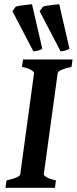

<svg xmlns="http://www.w3.org/2000/svg" viewBox="-20 -900 368 920"><path d="M327.6 -615.2 322.8 -579.6Q258.8 -565.4 256.3 -549.3L189.9 -65.4Q189.5 -59.6 202.9 -51Q216.3 -42.5 248 -35.6L243.2 0H6.3L11.2 -35.6Q74.7 -49.3 77.1 -65.4L143.1 -549.3Q144 -555.2 130.4 -564Q116.7 -572.8 85.4 -579.6L90.3 -615.2ZM140.1 -653.8 39.6 -846.2 55.2 -867.7Q60.5 -870.6 76.9 -873Q93.3 -875.5 110.1 -877.2Q127 -878.9 133.3 -879.9L182.6 -666.5Q174.8 -660.6 161.1 -657.5Q147.5 -654.3 140.1 -653.8ZM270.5 -653.8 169.9 -846.2 185.5 -867.7Q190.9 -870.6 206.5 -873Q222.2 -875.5 238.8 -877.2Q255.4 -878.9 263.7 -879.9L313 -666.5Q305.2 -660.6 291.5 -657.5Q277.8 -654.3 270.5 -653.8Z"/></svg>

Font: Gentium Plus
Style: Bold Italic
Weight: 700
Italic angle: -8°
Designer: Victor Gaultney, Annie Olsen, Iska Routamaa, Becca Hirsbrunner
Foundry: SIL International
Version: Version 6.101